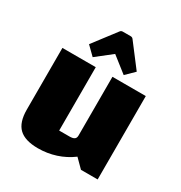

<svg xmlns="http://www.w3.org/2000/svg" viewBox="-174 -856 942 997"><g transform="rotate(30 297.5 -357.5)"><path d="M545 -500V0H445L395 -50Q352 -18 301 -1.5Q250 15 195 15Q117 15 81 -19.5Q45 -54 45 -130V-500H245V-120H306Q327 -120 336 -126.5Q345 -133 345 -148V-500ZM205 -537 155 -586 258 -721Q264 -730 274 -730H322Q332 -730 338 -721L441 -586L391 -537L298 -610Z"/></g></svg>

Font: Changa ExtraLight ExtraBold
Style: Regular
Weight: 800
Version: Version 3.002; ttfautohint (v1.8.2)